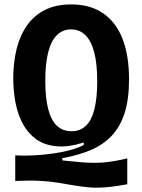

<svg xmlns="http://www.w3.org/2000/svg" viewBox="-20 -693 644 869"><path d="M556 141Q497 152 454 155Q411 158 377 154.5Q343 151 311 145.5Q279 140 243 134Q207 128 160.5 125.5Q114 123 49 126V10Q78 12 112 11Q146 10 181 6.5Q216 3 249.5 -3Q283 -9 311 -17.5Q339 -26 359 -37V-48Q289 -26 235.5 -31Q182 -36 145 -62Q108 -88 84.5 -130.5Q61 -173 50.5 -226.5Q40 -280 40 -338Q40 -411 55.5 -472.5Q71 -534 103 -579Q135 -624 184.5 -648.5Q234 -673 303 -673Q388 -673 446.5 -633Q505 -593 534.5 -517.5Q564 -442 564 -334Q564 -244 544 -181.5Q524 -119 485 -78Q446 -37 390 -13.5Q334 10 262 23V33Q307 38 343 41Q379 44 411.5 44Q444 44 478.5 39Q513 34 556 24ZM304 -99Q342 -99 368 -123Q394 -147 407 -197.5Q420 -248 420 -325Q420 -404 406.5 -456Q393 -508 366.5 -534Q340 -560 301 -560Q265 -560 238.5 -535Q212 -510 198.5 -458Q185 -406 185 -327Q185 -249 198.5 -198Q212 -147 238.5 -123Q265 -99 304 -99Z"/></svg>

Font: Bricolage Grotesque 36pt SemiCondensed
Style: Bold
Weight: 700
Width: 4
Designer: Mathieu Triay
Foundry: Atelier Triay
Version: Version 1.001;gftools[0.9.33.dev8+g029e19f]